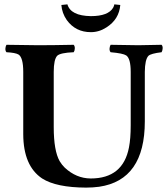

<svg xmlns="http://www.w3.org/2000/svg" viewBox="-20 -853 772 883"><path d="M533.2 -830.1Q527.8 -764.2 469.7 -727.1Q436 -705.1 397.9 -705.1Q327.6 -705.1 287.1 -760.7Q265.1 -792.5 262.2 -830.1L290 -833Q305.2 -780.3 397.9 -778.8Q478 -778.8 500.5 -817.9Q504.4 -825.2 505.9 -833ZM227.1 -522V-269Q227.1 -159.7 254.4 -111.8Q264.6 -94.7 277.8 -82Q330.6 -32.7 397 -32.2Q545.9 -32.2 573.2 -175.3Q581.1 -215.8 581.1 -276.9V-522Q581.1 -584 560.5 -598.1Q545.4 -607.9 488.8 -612.8Q480.5 -621.1 485.8 -640.6Q487.3 -645 488.8 -647Q589.4 -645 616.2 -645Q627.9 -645 723.1 -647Q731.4 -638.7 726.1 -619.6Q724.6 -615.2 723.1 -612.8Q673.8 -606.9 662.6 -596.2Q646.5 -579.1 646 -522V-294.9Q646 -24.9 436 5.9Q407.2 9.8 376 9.8Q238.8 9.3 173.8 -32.2Q87.4 -89.8 86.9 -235.8V-522Q86.9 -587.9 65.4 -602.1Q50.8 -610.8 9.8 -612.8Q1.5 -621.1 6.8 -640.6Q8.3 -645 9.8 -647Q110.4 -645 155.8 -645Q221.7 -645 318.8 -647Q327.1 -638.7 322.3 -619.6Q320.8 -615.2 318.8 -612.8Q257.8 -610.4 243.2 -596.7Q227.1 -579.6 227.1 -522Z"/></svg>

Font: Linux Libertine O
Style: Bold
Weight: 700
Designer: Philipp H. Poll
Foundry: Philipp H. Poll
Version: Version 5.0.0